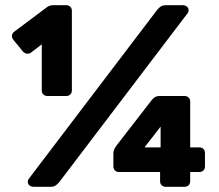

<svg xmlns="http://www.w3.org/2000/svg" viewBox="-20 -720 843 740"><path d="M621 -700H683Q694 -700 700.5 -694.5Q707 -689 707 -680Q707 -674 703 -669L209 -19Q201 -9 193.5 -4.5Q186 0 173 0H111Q100 0 93.5 -5.5Q87 -11 87 -20Q87 -26 91 -31L585 -681Q593 -691 600.5 -695.5Q608 -700 621 -700ZM235 -350H163Q153 -350 147 -356Q141 -362 141 -372V-549L99 -517Q94 -513 86 -513Q76 -513 68 -522L31 -567Q26 -574 26 -581Q26 -591 35 -598L162 -693Q172 -700 185 -700H235Q245 -700 251 -694Q257 -688 257 -678V-372Q257 -362 251 -356Q245 -350 235 -350ZM691 -350Q701 -350 707 -344Q713 -338 713 -328V-152H748Q758 -152 764 -146Q770 -140 770 -130V-79Q770 -69 764 -63Q758 -57 748 -57H713V-22Q713 -12 707 -6Q701 0 691 0H619Q609 0 603 -6Q597 -12 597 -22V-57H439Q429 -57 423 -63Q417 -69 417 -79V-129Q417 -143 429 -159L563 -332Q576 -350 593 -350ZM599 -152V-232L537 -152Z"/></svg>

Font: Rubik
Style: Regular
Weight: 700
Designer: Hubert & Fischer
Foundry: Hubert & Fischer
Version: Version 1.100